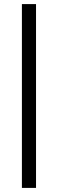

<svg xmlns="http://www.w3.org/2000/svg" viewBox="-20 -750 283 938"><path d="M156 168H87V-730H156Z"/></svg>

Font: Work Sans
Style: Regular
Weight: 400
Designer: Wei Huang
Foundry: Wei Huang
Version: Version 1.500; ttfautohint (v1.6)